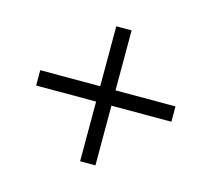

<svg xmlns="http://www.w3.org/2000/svg" viewBox="-80 -606 775 702"><g transform="rotate(15 307.5 -255.5)"><path d="M336 -284V-511H278V-284H51V-226H278V0H336V-226H563V-284H336Z"/></g></svg>

Font: ChivoLight
Style: Regular
Weight: 300
Designer: Hector Gatti
Foundry: Omnibus-Type
Version: Version 1.004;PS 001.004;hotconv 1.0.88;makeotf.lib2.5.64775